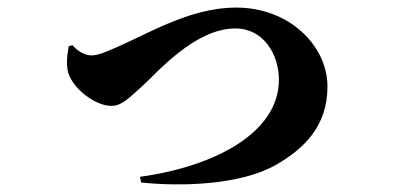

<svg xmlns="http://www.w3.org/2000/svg" viewBox="-20 -495 1040 506"><path d="M171 -376 161 -373C158 -354 153 -327 160 -303C173 -260 232 -216 273 -216C301 -216 318 -235 356 -269C390 -299 492 -420 600 -420C676 -420 715 -350 715 -285C715 -144 544 -56 349 -29L352 -14C458 -3 614 -7 708 -61C781 -103 843 -162 843 -267C843 -374 743 -475 603 -475C469 -475 356 -395 250 -355C239 -351 228 -349 221 -349C198 -349 177 -368 171 -376Z"/></svg>

Font: Source Han Serif KR Heavy
Style: Regular
Weight: 900
Designer: Ryoko NISHIZUKA 西塚涼子 (kana & ideographs); Frank Grießhammer (Latin, Greek & Cyrillic); Wenlong ZHANG 张文龙 (bopomofo); San
Foundry: Adobe
Version: Version 2.001;hotconv 1.1.0;makeotfexe 2.6.0